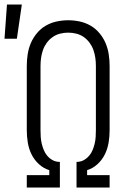

<svg xmlns="http://www.w3.org/2000/svg" viewBox="-53 -833 573 853"><path d="M66 0V-55H166V-77Q140 -85 119.5 -104Q99 -123 87 -147.5Q75 -172 70.5 -199.5Q66 -227 66 -254V-540Q66 -566 70 -592Q74 -618 84 -641.5Q94 -665 111 -685.5Q128 -706 150.5 -719Q173 -732 198.5 -737.5Q224 -743 250 -743Q276 -743 301.5 -737.5Q327 -732 349.5 -719Q372 -706 389 -685.5Q406 -665 416 -641.5Q426 -618 430 -592Q434 -566 434 -540V-254Q434 -227 429.5 -199.5Q425 -172 413 -147.5Q401 -123 380.5 -104Q360 -85 334 -77V-55H434V0H287V-114H293Q308 -115 321 -122.5Q334 -130 343.5 -141.5Q353 -153 358.5 -166.5Q364 -180 367.5 -194.5Q371 -209 372 -224Q373 -239 373 -254V-540Q373 -558 370.5 -576Q368 -594 362 -611Q356 -628 345 -643Q334 -658 319 -668.5Q304 -679 286 -683.5Q268 -688 250 -688Q232 -688 214 -683.5Q196 -679 181 -668.5Q166 -658 155 -643Q144 -628 138 -611Q132 -594 129.5 -576Q127 -558 127 -540V-254Q127 -239 128 -224Q129 -209 132.5 -194.5Q136 -180 141.5 -166.5Q147 -153 156.5 -141.5Q166 -130 179 -122.5Q192 -115 207 -114H213V0ZM-33 -661 -22 -813H44L22 -661Z"/></svg>

Font: Iosevka Custom Light
Style: Regular
Weight: 300
Monospace: yes
Designer: Belleve Invis
Foundry: Belleve Invis
Version: Version 27.3.5